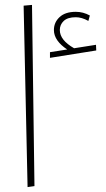

<svg xmlns="http://www.w3.org/2000/svg" viewBox="-20 -758 430 780"><path d="M371 -553 183 -523V-546L253 -557Q227 -574 213 -594Q199 -614 199 -636Q199 -667 222 -688.5Q245 -710 288 -710Q318 -710 345 -695L339 -673Q312 -688 288 -688Q255 -688 239 -673Q223 -658 223 -636Q223 -595 281 -562L370 -576ZM92 2 76 -735 110 -738 120 -2Z"/></svg>

Font: FiraGO UltraLight
Style: Italic
Weight: 200
Italic angle: -8°
Designer: bBox Type GmbH
Foundry: bBox Type GmbH
Version: Version 1.001